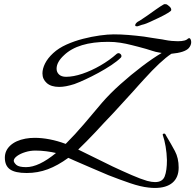

<svg xmlns="http://www.w3.org/2000/svg" viewBox="-20 -839 966 950"><path d="M746 91Q739 91 731 90.5Q723 90 715 89Q676 85 624.5 67.5Q573 50 517 28Q480 13 432.5 -8Q385 -29 347 -45Q339 -49 331.5 -52Q324 -55 318 -58Q266 -20 216.5 -1.5Q167 17 112 17Q55 17 29.5 -1Q4 -19 4 -59Q4 -94 31 -119Q58 -144 106 -153Q117 -155 128.5 -156Q140 -157 152 -157Q187 -157 226 -149.5Q265 -142 305 -127Q352 -174 397.5 -227.5Q443 -281 485 -331Q524 -376 576 -422.5Q628 -469 682 -510Q736 -551 780 -577L763 -580Q750 -582 735 -587Q720 -592 703 -597Q684 -602 664.5 -607.5Q645 -613 631 -616Q604 -623 575.5 -627.5Q547 -632 515 -632Q366 -632 297 -566Q260 -532 260 -499Q260 -482 272 -470.5Q284 -459 307 -459Q343 -459 387.5 -474Q432 -489 477 -515Q522 -541 558 -573Q563 -576 566 -576Q572 -576 576.5 -571.5Q581 -567 581 -562Q581 -557 578 -554Q560 -536 530.5 -516.5Q501 -497 467 -478.5Q433 -460 401.5 -445.5Q370 -431 348 -423Q326 -416 307.5 -412.5Q289 -409 273 -409Q233 -409 211.5 -428Q190 -447 190 -476Q190 -499 203 -525Q216 -551 243 -576Q270 -601 309 -618.5Q348 -636 391 -647Q434 -658 474 -663.5Q514 -669 543 -669Q578 -669 615 -666Q652 -663 692 -658Q712 -655 732.5 -651.5Q753 -648 769 -646Q777 -645 783 -644Q789 -643 793 -642Q813 -638 830 -636.5Q847 -635 860 -635Q900 -635 911 -649L919 -650Q926 -643 926 -630Q926 -615 914 -601Q894 -579 828 -573Q776 -539 692 -446Q680 -433 666.5 -418Q653 -403 638 -386L542 -281Q518 -256 495 -231.5Q472 -207 450 -183Q429 -161 408.5 -140Q388 -119 367 -99L426 -70L538 -15Q587 8 632 27.5Q677 47 708 56Q731 62 747 62Q784 62 795 33.5Q806 5 806 -47Q805 -82 799.5 -114Q794 -146 786 -169Q785 -170 785 -172Q785 -177 791 -178H793Q796 -178 798.5 -174.5Q801 -171 803 -166Q827 -126 845.5 -91.5Q864 -57 864 -10Q864 39 833.5 65Q803 91 746 91ZM109 -12Q172 -12 257 -82Q236 -87 209 -90.5Q182 -94 155 -94Q130 -94 105.5 -86.5Q81 -79 65 -67.5Q49 -56 48 -44Q48 -35 61 -23Q74 -12 109 -12ZM656 -709Q649 -709 649 -714Q649 -722 661 -731Q671 -736 684.5 -745.5Q698 -755 709 -762Q727 -775 752 -792.5Q777 -810 788 -816Q794 -820 803 -818Q807 -817 818 -807.5Q829 -798 827 -788Q826 -784 808.5 -773.5Q791 -763 767 -751.5Q743 -740 722 -730.5Q701 -721 693 -719Q686 -717 681.5 -716Q677 -715 673 -713L661 -709Z"/></svg>

Font: Birthstone Bounce Medium
Style: Regular
Weight: 500
Designer: Robert E. Leuschke
Foundry: Rob Leuschke
Version: Version 1.010; ttfautohint (v1.8.3)